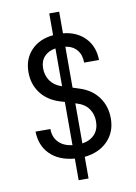

<svg xmlns="http://www.w3.org/2000/svg" viewBox="-106 -938 813 1145"><g transform="rotate(-10 300.0 -365.0)"><path d="M275 140V9Q181 1 127.5 -51.5Q74 -104 72 -190H162Q162 -141 191.5 -110Q221 -79 275 -72V-334L248 -342Q173 -365 132.5 -419Q92 -473 92 -546Q92 -626 141.5 -678Q191 -730 275 -738V-870H335V-739Q418 -731 468 -679Q518 -627 519 -545H429Q429 -592 404.5 -621.5Q380 -651 335 -658V-410L375 -397Q448 -374 488 -319Q528 -264 528 -190Q528 -108 475.5 -54Q423 0 335 9V140ZM182 -554Q182 -509 206 -476Q230 -443 275 -429V-658Q231 -651 206.5 -624Q182 -597 182 -554ZM335 -72Q384 -80 411 -110Q438 -140 438 -188Q438 -232 414.5 -265Q391 -298 347 -311L335 -315Z"/></g></svg>

Font: NKDuy Mono
Style: Regular
Weight: 400
Monospace: yes
Designer: NKDuy
Foundry: NKDuy
Version: Version 2.251; ttfautohint (v1.8.4.7-5d5b)